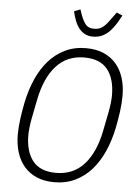

<svg xmlns="http://www.w3.org/2000/svg" viewBox="-61 -958 727 1017"><g transform="rotate(5 302.5 -450.0)"><path d="M266 12Q212 12 172 -5.5Q132 -23 105.5 -54Q79 -85 65.5 -128Q52 -171 52 -223Q52 -263 58.5 -309.5Q65 -356 73 -395Q87 -463 112.5 -520.5Q138 -578 175 -620Q212 -662 261.5 -686Q311 -710 373 -710Q427 -710 467 -692.5Q507 -675 533.5 -644Q560 -613 573.5 -570Q587 -527 587 -475Q587 -435 580.5 -388.5Q574 -342 566 -303Q552 -235 526.5 -177.5Q501 -120 464 -78Q427 -36 377.5 -12Q328 12 266 12ZM271 -38Q363 -38 420.5 -102Q478 -166 501 -283L521 -384Q526 -410 528.5 -433Q531 -456 531 -473Q531 -561 491.5 -610.5Q452 -660 368 -660Q276 -660 218.5 -596Q161 -532 138 -415L118 -314Q113 -288 110.5 -265Q108 -242 108 -225Q108 -137 147.5 -87.5Q187 -38 271 -38ZM402 -774Q378 -774 359.5 -784Q341 -794 328 -811Q315 -828 306.5 -850.5Q298 -873 292 -899L325 -912L334 -885Q348 -848 362.5 -832Q377 -816 406 -816Q420 -816 431 -819.5Q442 -823 452.5 -831Q463 -839 474 -852.5Q485 -866 499 -886L518 -912L549 -899Q537 -876 523.5 -854Q510 -832 493 -814Q476 -796 454 -785Q432 -774 402 -774Z"/></g></svg>

Font: IBM Plex Sans Cond Light
Style: Italic
Weight: 300
Width: 3
Italic angle: -11°
Designer: Mike Abbink, Paul van der Laan, Pieter van Rosmalen
Foundry: Bold Monday
Version: Version 1.3